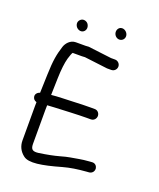

<svg xmlns="http://www.w3.org/2000/svg" viewBox="-144 -849 788 954"><g transform="rotate(20 250.0 -371.5)"><path d="M359.7 -711.6C369.6 -722.1 369.6 -739.5 357.3 -751.8C344.5 -764.6 326.8 -763.7 317.7 -753.1C308.7 -742.7 308.2 -724.8 319.8 -712.5C331.6 -700.1 349.6 -700.9 359.7 -711.6ZM125.4 -686C134.4 -677.4 151.8 -672.1 164.4 -685.2C176.8 -698.8 171 -717.2 162.7 -726.2C154.1 -734.9 136.5 -740.2 123.4 -727.1C109.6 -713.3 116 -694.9 125.4 -686ZM60 -248.3V-68.5C60 -38.4 72.4 -13.1 96.3 4.9C125.4 27.7 191.8 17.2 291.1 -11.4C329.1 -21.9 365.2 -27.3 412.9 -31.1L426.4 -32.1L427 -32.2C445.3 -35.1 452 -51.4 449.7 -63.6C447.6 -74.5 438.2 -86.6 420.3 -84.5L407.9 -83.6C387.3 -82 370.4 -80 356.8 -77.5C317.4 -69.9 306.1 -70.5 260.6 -57.4C234.5 -50 199.9 -43.1 156.7 -36.8C127.7 -33 118.3 -40.5 115.6 -59.6C115.2 -62.4 115 -65.5 115 -68.9V-247.6C115 -256.4 115.2 -264.4 115.5 -274.1C125 -274.9 138.9 -275.8 154.2 -276.4C194.9 -278.2 278.4 -282.5 321.8 -282.5H342.9C361.3 -282.5 371 -297.9 370.6 -311C370.2 -323.2 361 -337.5 343.9 -337.5H321.8C294.4 -337.5 264 -336.7 230.6 -335C186.4 -332.8 154.1 -333.3 116.5 -329.2C117.1 -348.9 117.9 -378.4 118.9 -416.9C120.2 -464.7 124.6 -501.4 131.6 -526.3C137 -545.4 142.3 -557.7 145.5 -562H194C199.6 -562 203.5 -562.2 210.3 -562.9L332.2 -548H354.9C370 -548 382.4 -560.5 382.4 -575.5C382.4 -590.5 370 -603 354.9 -603H333.6L209.3 -618.1L208 -617.9C203.7 -617.3 199 -617 194 -617H142.5C113.4 -617 93.8 -592.4 87.5 -572.4C73 -526.3 66.8 -494.2 64.4 -417C63 -374 62 -342.8 61.3 -320.7C49.7 -317.2 37.8 -307.1 40.2 -292.2C41.7 -282.3 48.2 -273.8 60.4 -270.5C60.2 -263.3 60 -255.5 60 -248.3Z"/></g></svg>

Font: MewTooHand
Style: BdCond
Weight: 400
Designer: Mew Too, Robert Jablonski
Version: Version 0.77